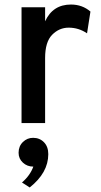

<svg xmlns="http://www.w3.org/2000/svg" viewBox="-20 -543 444 847"><path d="M75 0V-511H179V-449Q213 -523 293 -523Q343 -523 379 -492L364 -396Q327 -421 283 -421Q241 -421 210 -389.5Q179 -358 179 -287V0ZM77 262Q113 231 127 192Q100 192 81 174.5Q62 157 62 131Q62 102 81 83.5Q100 65 126 65Q155 65 174 84.5Q193 104 193 137Q193 219 111 284Z"/></svg>

Font: Overpass Light
Style: Bold
Weight: 600
Designer: Delve Withrington, Thomas Jockin
Foundry: Delve Fonts
Version: Version 3.000;DELV;Overpass